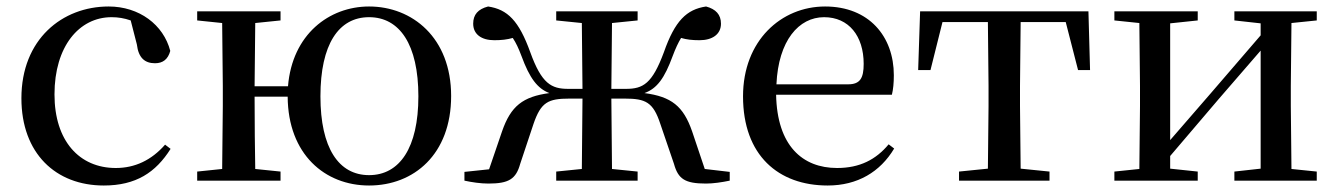

<svg xmlns="http://www.w3.org/2000/svg" viewBox="-20 -557 4122 592"><path d="M300 15C399 15 460 -25 506 -98L489 -111C447 -63 396 -39 337 -39C225 -39 148 -122 148 -266C148 -414 224 -504 324 -504C344 -504 363 -501 383 -494L402 -420C407 -378 427 -362 458 -362C482 -362 498 -374 505 -400C484 -481 409 -537 315 -537C172 -537 46 -436 46 -254C46 -84 152 15 300 15Z M1118 -17C1024 -17 968 -101 968 -260C968 -420 1024 -504 1118 -504C1212 -504 1270 -420 1270 -260C1270 -101 1212 -17 1118 -17ZM1118 15C1256 15 1371 -81 1371 -261C1371 -441 1251 -537 1118 -537C995 -537 881 -451 868 -291H765L767 -486L845 -494V-522H588V-494L665 -486L667 -292V-230L665 -36L588 -28V0H845V-28L767 -36C766 -92 765 -179 765 -259H867C868 -81 982 15 1118 15Z M1695 -494 1774 -486 1776 -283H1732C1680 -283 1650 -299 1615 -396C1580 -493 1545 -528 1485 -537C1454 -529 1439 -512 1439 -484C1439 -451 1465 -433 1504 -433C1526 -433 1544 -435 1561 -440C1571 -425 1579 -408 1588 -384C1613 -316 1637 -284 1674 -270C1592 -259 1555 -230 1528 -152L1488 -35L1412 -27V0C1435 5 1462 9 1486 9C1549 9 1571 -5 1584 -52L1625 -175C1648 -242 1670 -253 1736 -253H1776L1774 -36L1695 -28V0H1946V-28L1867 -36L1865 -253H1906C1971 -253 1994 -242 2016 -175L2058 -52C2071 -5 2092 9 2157 9C2179 9 2206 5 2230 0V-27L2153 -36L2114 -152C2087 -230 2050 -259 1967 -270C2006 -284 2029 -316 2054 -384C2063 -408 2071 -425 2080 -440C2097 -435 2114 -433 2137 -433C2176 -433 2203 -451 2203 -484C2203 -512 2187 -529 2157 -537C2097 -528 2061 -493 2027 -396C1991 -299 1963 -283 1910 -283H1865L1867 -486L1946 -494V-522H1695Z M2532 15C2624 15 2694 -27 2737 -99L2720 -112C2681 -65 2631 -39 2561 -39C2454 -39 2376 -108 2373 -265H2730C2734 -281 2736 -301 2736 -325C2736 -445 2659 -537 2524 -537C2389 -537 2271 -432 2271 -260C2271 -78 2380 15 2532 15ZM2374 -297C2380 -432 2443 -504 2521 -504C2597 -504 2643 -446 2643 -360C2643 -316 2632 -297 2595 -297Z M3025 0H3216V-28L3127 -37L3125 -230V-292L3127 -489H3266L3304 -341H3341L3336 -522H2817L2811 -341H2849L2886 -489H3026L3028 -292V-230L3026 -37L2937 -28V0Z M3786 -494 3867 -485V-448L3712 -268L3588 -125V-485L3673 -494V-522H3416V-494L3493 -486L3495 -292V-230L3493 -36L3416 -28V0H3673V-28L3588 -37V-76L3738 -252L3867 -401V-37L3786 -28V0H4040V-28L3962 -36L3960 -230V-292L3962 -486L4040 -494V-522H3786Z"/></svg>

Font: Noto Serif HK Medium
Style: Regular
Weight: 500
Designer: Ryoko NISHIZUKA 西塚涼子 (kana & ideographs); Frank Grießhammer (Latin, Greek & Cyrillic); Wenlong ZHANG 张文龙 (bopomofo); San
Foundry: Adobe
Version: Version 2.001;hotconv 1.1.0;makeotfexe 2.6.0